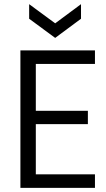

<svg xmlns="http://www.w3.org/2000/svg" viewBox="-20 -902 510 922"><path d="M78 0V-660H152V0ZM105 0V-65H436V0ZM105 -306V-370H402V-306ZM105 -595V-660H436V-595ZM120 -882 245 -790 369 -882V-812L245 -720L120 -812Z"/></svg>

Font: Bricolage Grotesque SemiCondensed Light
Style: Regular
Weight: 300
Width: 4
Designer: Mathieu Triay
Foundry: Atelier Triay
Version: Version 1.000;gftools[0.9.30]